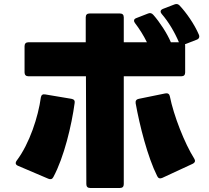

<svg xmlns="http://www.w3.org/2000/svg" viewBox="-20 -885 1040 954"><path d="M595 30V-506H881C894 -506 900 -513 900 -525V-656C900 -659 900 -662 899 -665L958 -688C969 -692 973 -702 968 -713C946 -765 905 -823 872 -858C865 -865 857 -867 847 -863L790 -841C782 -838 778 -833 778 -828C778 -824 780 -819 784 -815C817 -777 848 -725 869 -675H829C810 -720 773 -776 742 -811C734 -820 726 -822 716 -818L657 -795C649 -792 646 -788 646 -782C646 -779 647 -775 651 -770C671 -744 693 -710 710 -675H595V-799C595 -812 588 -818 576 -818H425C413 -818 406 -812 406 -799V-675H121C109 -675 102 -668 102 -656V-525C102 -513 109 -506 121 -506H407L409 30C409 43 416 49 428 49H576C588 49 595 43 595 30ZM786 -1 937 -71C945 -75 949 -80 949 -86C949 -89 947 -93 945 -97C897 -173 843 -311 824 -406C822 -418 814 -423 802 -421L670 -394C658 -392 652 -384 654 -372C674 -261 713 -106 761 -10C766 1 775 4 786 -1ZM70 -61 220 3C231 8 240 5 245 -5C298 -103 336 -262 351 -374C353 -385 347 -392 335 -394L204 -416C192 -418 185 -413 183 -401C170 -305 127 -172 63 -87C60 -83 58 -79 58 -75C58 -69 62 -64 70 -61Z"/></svg>

Font: LINE Seed JP App_OTF ExtraBold
Style: Regular
Weight: 800
Designer: LINE & Fontrix & Fontworks
Version: Version 1.013